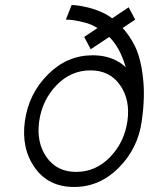

<svg xmlns="http://www.w3.org/2000/svg" viewBox="-20 -732 599 764"><path d="M348 -512Q247 -512 171 -436Q94 -359 79 -250Q64 -141 119 -64Q173 12 275 12Q376 12 452 -64Q529 -141 544 -250Q559 -360 505 -436Q451 -512 348 -512ZM340 -452Q417 -452 458 -393Q499 -334 487 -250Q475 -166 418 -107Q361 -48 283 -48Q206 -48 165 -107Q124 -166 136 -250Q148 -334 205 -393Q262 -452 340 -452ZM242 -654Q273 -654 318 -642Q360 -632 409 -590Q454 -551 479 -469Q492 -426 494.5 -371.5Q497 -317 487 -250H544Q558 -348 549 -422Q545 -460 537 -491.5Q529 -523 518 -546Q507 -569 492.5 -590Q478 -611 461 -628Q444 -645 427.5 -658Q411 -671 396 -678Q367 -693 331 -702Q310 -707 293.5 -709.5Q277 -712 265 -712ZM315 -585 341 -536 518 -654 492 -703Z"/></svg>

Font: Unageo
Style: Light-Italic
Weight: 300
Designer: Richard Sepsi
Foundry: Richard Sepsi
Version: Version 2.000